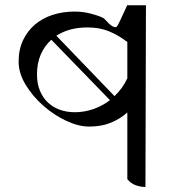

<svg xmlns="http://www.w3.org/2000/svg" viewBox="-20 -632 720 763"><path d="M558 111Q538 111 519 104Q500 97 486 80V-185Q458 -160 421 -144.5Q384 -129 334 -129Q292 -129 243 -152Q194 -175 152 -212Q110 -249 82 -295Q54 -341 54 -387Q54 -435 71.5 -472Q89 -509 119 -534.5Q149 -560 189.5 -573Q230 -586 276 -586Q310 -586 340 -578Q389 -565 396 -556Q431 -516 444 -526Q448 -528 486 -612L484 -611H560ZM277 -186Q315 -186 351 -198.5Q387 -211 417 -234L184 -474Q157 -450 142 -415.5Q127 -381 127 -336Q127 -300 138.5 -272Q150 -244 170 -225Q190 -206 217.5 -196Q245 -186 277 -186ZM486 -465Q451 -492 413.5 -507.5Q376 -523 327 -523Q255 -523 204 -490L435 -250Q451 -265 464 -283Q477 -301 486 -321Z"/></svg>

Font: lkannada15
Style: Book
Weight: 400
Designer: Jelle Bosma - Monotype Design Team
Foundry: Monotype Imaging Inc.
Version: Version 2.003